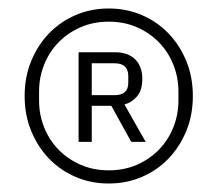

<svg xmlns="http://www.w3.org/2000/svg" viewBox="-20 -730 512 452"><path d="M236 -298Q194 -298 158 -313.5Q122 -329 95.5 -356.5Q69 -384 53.5 -421.5Q38 -459 38 -504Q38 -549 53.5 -586.5Q69 -624 95.5 -651.5Q122 -679 158 -694.5Q194 -710 236 -710Q278 -710 314 -694.5Q350 -679 376.5 -651.5Q403 -624 418.5 -586.5Q434 -549 434 -504Q434 -459 418.5 -421.5Q403 -384 376.5 -356.5Q350 -329 314 -313.5Q278 -298 236 -298ZM236 -329Q272 -329 302 -342Q332 -355 354 -377.5Q376 -400 388 -430Q400 -460 400 -493V-515Q400 -548 388 -578Q376 -608 354 -630.5Q332 -653 302 -666Q272 -679 236 -679Q200 -679 170 -666Q140 -653 118 -630.5Q96 -608 84 -578Q72 -548 72 -515V-493Q72 -460 84 -430Q96 -400 118 -377.5Q140 -355 170 -342Q200 -329 236 -329ZM196 -396H165V-607H251Q281 -607 298 -590.5Q315 -574 315 -544Q315 -518 303 -503.5Q291 -489 273 -484L323 -396H289L242 -481H196ZM250 -506Q282 -506 282 -535V-551Q282 -581 250 -581H196V-506Z"/></svg>

Font: IBM Plex Sans Hebrew Light
Style: Regular
Weight: 300
Designer: Mike Abbink, Paul van der Laan, Pieter van Rosmalen, Yanek Iontef
Foundry: Bold Monday
Version: Version 1.2